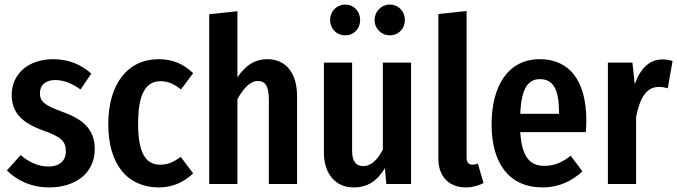

<svg xmlns="http://www.w3.org/2000/svg" viewBox="-20 -802 2953 837"><path d="M212 -544C101 -544 31 -477 31 -389C31 -315 70 -269 166 -234C248 -205 267 -186 267 -142C267 -100 238 -76 191 -76C146 -76 105 -96 70 -126L10 -59C54 -15 117 15 195 15C305 15 393 -44 393 -152C393 -239 342 -282 251 -315C173 -343 154 -360 154 -396C154 -431 179 -453 220 -453C259 -453 294 -438 331 -412L378 -481C335 -520 280 -544 212 -544Z M672 -544C537 -544 452 -437 452 -260C452 -85 536 15 673 15C733 15 782 -8 822 -46L768 -118C737 -96 713 -84 679 -84C621 -84 582 -125 582 -262C582 -399 619 -448 680 -448C713 -448 740 -435 769 -412L822 -483C779 -524 732 -544 672 -544Z M1146 -544C1089 -544 1049 -515 1015 -465V-753L892 -740V0H1015V-370C1042 -418 1071 -449 1104 -449C1134 -449 1152 -430 1152 -368V0H1275V-383C1275 -484 1226 -544 1146 -544Z M1485 -782C1447 -782 1419 -752 1419 -715C1419 -677 1447 -648 1485 -648C1523 -648 1550 -677 1550 -715C1550 -752 1523 -782 1485 -782ZM1679 -782C1642 -782 1613 -752 1613 -715C1613 -677 1642 -648 1679 -648C1718 -648 1745 -677 1745 -715C1745 -752 1718 -782 1679 -782ZM1772 -529H1649V-150C1627 -108 1600 -78 1563 -78C1531 -78 1515 -100 1515 -145V-529H1392V-137C1392 -46 1441 15 1522 15C1583 15 1625 -14 1658 -69L1664 0H1772Z M2011 15C2041 15 2069 6 2088 -4L2063 -89C2057 -87 2049 -84 2040 -84C2022 -84 2014 -96 2014 -115V-754L1891 -741V-110C1891 -33 1937 15 2011 15Z M2536 -277C2536 -453 2460 -544 2333 -544C2197 -544 2123 -430 2123 -260C2123 -88 2201 15 2345 15C2418 15 2475 -14 2519 -55L2468 -123C2429 -93 2396 -79 2353 -79C2294 -79 2255 -112 2248 -226H2534C2535 -240 2536 -260 2536 -277ZM2417 -306H2248C2253 -421 2284 -457 2334 -457C2392 -457 2417 -411 2417 -313Z M2868 -543C2812 -543 2772 -505 2747 -435L2737 -529H2630V0H2753V-293C2770 -375 2797 -423 2852 -423C2868 -423 2878 -421 2891 -417L2912 -536C2899 -540 2885 -543 2868 -543Z"/></svg>

Font: Fira Sans Condensed Medium
Style: Regular
Weight: 500
Width: 3
Designer: Carrois Corporate & Edenspiekermann AG
Foundry: Carrois Corporate GbR & Edenspiekermann AG
Version: Version 4.202;PS 004.202;hotconv 1.0.88;makeotf.lib2.5.64775